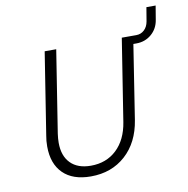

<svg xmlns="http://www.w3.org/2000/svg" viewBox="-76 -735 804 819"><g transform="rotate(-10 325.5 -325.0)"><path d="M611 -660H651L641 -600Q635 -562 607.5 -538.5Q580 -515 542 -515H529L479 -194Q464 -99 403.5 -44.5Q343 10 253 10Q175 10 133 -31.5Q91 -73 91 -148Q91 -173 95 -194L151 -550H201L145 -194Q142 -173 142 -155Q142 -98 173 -66.5Q204 -35 261 -35Q328 -35 372.5 -77Q417 -119 429 -194L485 -550H548Q568 -550 582.5 -563.5Q597 -577 601 -600Z"/></g></svg>

Font: JetBrains Mono Extra Light
Style: Italic
Weight: 200
Italic angle: -9°
Monospace: yes
Designer: Philipp Nurullin, Konstantin Bulenkov
Foundry: JetBrains
Version: 2.002